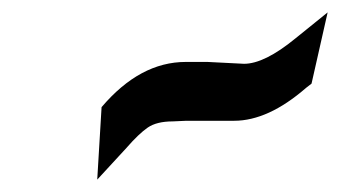

<svg xmlns="http://www.w3.org/2000/svg" viewBox="-20 -810 549 310"><path d="M280 -710H315L374 -707Q407 -707 457 -748L509 -790L483 -675L474 -668Q413 -615 358 -615H281L259 -614Q233 -614 218.5 -604Q204 -594 184 -571L137 -520L144 -637Q206 -710 280 -710Z"/></svg>

Font: Miedinger
Style: Bold-Italic
Weight: 700
Italic angle: -13°
Version: Version 001.000